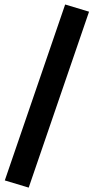

<svg xmlns="http://www.w3.org/2000/svg" viewBox="-20 -732 444 859"><path d="M271.5 -711.9 378.4 -679.7 108.4 107.4 1.5 75.2Z"/></svg>

Font: Shabnam FD
Style: Bold
Weight: 700
Foundry: DejaVu fonts team - Redesigned by Saber Rastikerdar - Based on Vazir font
Version: Version 5.00;October 20, 2019;FontCreator 12.0.0.2547 64-bit